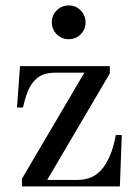

<svg xmlns="http://www.w3.org/2000/svg" viewBox="-20 -669 496 689"><path d="M183.6 -545.9Q166 -563.5 166 -588.9Q166 -614.3 183.6 -631.8Q201.2 -649.4 226.6 -649.4Q252 -649.4 269.5 -631.8Q287.1 -614.3 287.1 -588.9Q287.1 -563.5 269.5 -545.9Q252 -528.3 226.6 -528.3Q201.2 -528.3 183.6 -545.9ZM41 -283.2 51.8 -431.6H374V-405.3L149.4 -23.4H259.3Q326.7 -23.4 361.3 -84Q385.3 -125 395.5 -184.6H417L410.2 0H58.6V-27.3L282.7 -408.2H179.7Q151.9 -408.2 132.6 -400.4Q113.3 -392.6 97.2 -372.1Q75.7 -344.7 62.5 -283.2Z"/></svg>

Font: Theano Didot
Style: Regular
Weight: 400
Designer: Alexey Kryukov
Version: Version 2.0